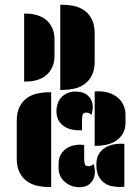

<svg xmlns="http://www.w3.org/2000/svg" viewBox="-20 -782 585 803"><path d="M194 0H182Q159 0 136 -5Q113 -10 93.5 -23.5Q74 -37 62 -60.5Q50 -84 50 -120V-276Q50 -312 62 -335.5Q74 -359 93.5 -372.5Q113 -386 136 -391Q159 -396 182 -396H194ZM232 -762H244Q266 -762 289.5 -757Q313 -752 332.5 -738.5Q352 -725 364 -701.5Q376 -678 376 -642V-526Q376 -490 364 -466.5Q352 -443 332.5 -429.5Q313 -416 289.5 -411Q266 -406 244 -406H232ZM81 -725H90Q112 -725 133.5 -719Q155 -713 171.5 -700Q188 -687 198 -666Q208 -645 208 -615V-551Q208 -521 198 -500Q188 -479 171.5 -466Q155 -453 133.5 -447Q112 -441 90 -441H81ZM376 -399Q381 -400 385 -400H394Q416 -400 436 -393.5Q456 -387 471.5 -374.5Q487 -362 496 -343Q505 -324 505 -300V-271Q505 -240 492.5 -221Q480 -202 461.5 -191Q443 -180 421.5 -176Q400 -172 381 -172H376ZM225 -95Q225 -121 235 -137Q245 -153 259 -162Q273 -171 288.5 -174Q304 -177 316 -177Q324 -177 332 -175V-120Q332 -103 335 -95Q338 -87 349 -87Q364 -87 371 -97Q377 -79 377 -63Q377 -37 360.5 -18Q344 1 312 1Q277 1 251 -21.5Q225 -44 225 -79ZM500 -1Q495 -1 491 -0.5Q487 0 482 0Q465 0 447.5 -3.5Q430 -7 415.5 -17.5Q401 -28 392 -46Q383 -64 383 -93Q383 -121 393.5 -138Q404 -155 420 -164.5Q436 -174 453 -177.5Q470 -181 484 -181Q496 -181 500 -180ZM216 -319Q216 -332 220.5 -346.5Q225 -361 234.5 -372.5Q244 -384 259.5 -391.5Q275 -399 296 -399Q331 -399 349.5 -380.5Q368 -362 368 -336Q368 -319 362 -301Q355 -311 340 -311Q329 -311 326 -303Q323 -295 323 -278V-238Q322 -237 309 -237Q298 -237 282 -240Q266 -243 251.5 -251.5Q237 -260 226.5 -276Q216 -292 216 -319Z"/></svg>

Font: Kenia
Style: Regular
Weight: 400
Designer: Julia Petretta
Foundry: Julia Petretta
Version: Version 1.001